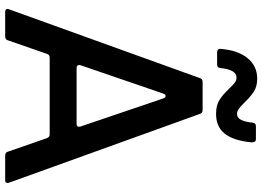

<svg xmlns="http://www.w3.org/2000/svg" viewBox="-156 -858 1014 742"><g transform="rotate(90 351.0 -487.0)"><path d="M26 0Q19 0 16 -4Q13 -8 16 -15L282 -753Q285 -763 297 -763H405Q417 -763 420 -753L686 -15Q687 -13 687 -9Q687 0 676 0H581Q569 0 566 -11L514 -161Q510 -172 499 -172H203Q191 -172 188 -161L136 -11Q133 0 121 0ZM459 -276Q466 -276 468.5 -280Q471 -284 469 -291L360 -612Q357 -620 351 -620Q345 -620 342 -612L232 -291L231 -287Q231 -276 243 -276ZM323 -865Q309 -880 300 -887Q291 -894 280 -894Q249 -894 243 -832Q242 -819 229 -819H182Q176 -819 172 -822.5Q168 -826 169 -833Q174 -899 204.5 -936.5Q235 -974 284 -974Q314 -974 334 -961Q354 -948 376 -925Q391 -910 400.5 -903Q410 -896 421 -896Q448 -896 454 -956Q455 -969 468 -969H518Q531 -969 530 -950Q523 -882 496.5 -848.5Q470 -815 420 -815Q387 -815 366.5 -828Q346 -841 323 -865Z"/></g></svg>

Font: Open Sauce Two Medium
Style: Regular
Weight: 500
Designer: Alfredo Marco Pradil
Foundry: Creative Sauce Fz LLC
Version: Version 1.477